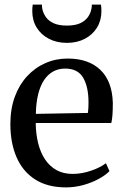

<svg xmlns="http://www.w3.org/2000/svg" viewBox="-20 -802 534 833"><path d="M266.5 11Q186.5 11 132.8 -23.2Q79 -57.5 52 -119.5Q25 -181.5 25 -263.5Q25 -329.5 44.2 -382Q63.5 -434.5 97.8 -471.5Q132 -508.5 177 -528.2Q222 -548 273.5 -548Q364.5 -548 415.8 -498.5Q467 -449 469.5 -355.5Q469.5 -325 468 -304.2Q466.5 -283.5 463 -268.5H135Q135.5 -221 145.5 -180.8Q155.5 -140.5 175.2 -110.8Q195 -81 224.8 -64.2Q254.5 -47.5 295.5 -47.5Q335.5 -47.5 376.2 -61.8Q417 -76 439.5 -94L455 -59.5Q438 -42 408.2 -25.8Q378.5 -9.5 341.5 0.8Q304.5 11 266.5 11ZM135.5 -308 361.5 -312Q363 -323 363.5 -335Q364 -347 364 -358Q364 -425 340.8 -464.8Q317.5 -504.5 262.5 -504.5Q234 -504.5 211 -492Q188 -479.5 171.5 -455Q155 -430.5 145.8 -393.8Q136.5 -357 135.5 -308ZM270.5 -616Q226 -616 192 -633.8Q158 -651.5 139 -682.5Q120 -713.5 120 -754Q120 -761.5 120.5 -768.5Q121 -775.5 122 -782H162Q162 -778 162.2 -773.2Q162.5 -768.5 163.5 -763.5Q167.5 -744.5 179 -728Q190.5 -711.5 212.8 -701.2Q235 -691 270.5 -691Q305.5 -691 327.8 -701.2Q350 -711.5 361.5 -728Q373 -744.5 376.5 -763Q378 -768.5 378.2 -773.2Q378.5 -778 378.5 -782H418Q419 -775.5 419.5 -768.5Q420 -761.5 420 -754Q420 -713.5 401 -682.5Q382 -651.5 348.2 -633.8Q314.5 -616 270.5 -616Z"/></svg>

Font: Merriweather 72pt
Style: Regular
Weight: 400
Version: Version 2.100